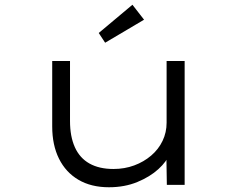

<svg xmlns="http://www.w3.org/2000/svg" viewBox="-20 -779 995 809"><path d="M439 10Q364 10 310.5 -21.5Q257 -53 228.5 -110.5Q200 -168 200 -246V-522H275V-269Q275 -204 295.5 -158.5Q316 -113 357 -90Q398 -67 458 -67Q505 -67 545.5 -82Q586 -97 617 -123.5Q648 -150 665 -185.5Q682 -221 682 -262V-522H758V0H683L681 -124L694 -130Q683 -99 647.5 -66.5Q612 -34 558.5 -12Q505 10 439 10ZM423 -599 396 -640 538 -759 587 -696Z"/></svg>

Font: Lexend Zetta Light
Style: Regular
Weight: 300
Designer: Bonnie Shaver-Troup, Thomas Jockin
Foundry: Lexend
Version: Version 1.007